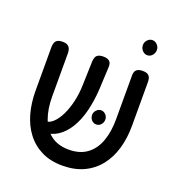

<svg xmlns="http://www.w3.org/2000/svg" viewBox="-137 -857 903 982"><g transform="rotate(20 314.5 -366.5)"><path d="M311 14Q246 14 197.5 -10Q149 -34 116.5 -76.5Q84 -119 68 -176Q52 -233 52 -301V-537Q52 -549 55.5 -559.5Q59 -570 69 -576Q79 -582 97 -582Q115 -582 124.5 -576Q134 -570 138 -559.5Q142 -549 142 -536V-301Q142 -232 161 -181Q180 -130 218 -102Q256 -74 314 -74Q374 -74 413 -103Q452 -132 470.5 -183.5Q489 -235 489 -302V-543Q489 -553 492.5 -562Q496 -571 506 -576.5Q516 -582 533 -582Q552 -582 561.5 -575.5Q571 -569 574 -559Q577 -549 577 -536V-299Q577 -232 560.5 -175Q544 -118 510.5 -75.5Q477 -33 427 -9.5Q377 14 311 14ZM139 -114 124 -169H149Q173 -169 194 -188.5Q215 -208 231.5 -242Q248 -276 258 -319.5Q268 -363 269 -410L273 -541Q274 -552 277.5 -561.5Q281 -571 291 -576.5Q301 -582 318 -582Q337 -582 347 -576Q357 -570 360 -560.5Q363 -551 362 -539L356 -415Q352 -351 338 -296Q324 -241 299 -200Q274 -159 240 -136.5Q206 -114 163 -114ZM402 -243Q387 -243 376.5 -254.5Q366 -266 366 -283Q366 -297 377 -308.5Q388 -320 402 -320Q416 -320 427 -309Q438 -298 438 -282Q438 -266 427.5 -254.5Q417 -243 402 -243ZM526 -665Q511 -665 499.5 -677.5Q488 -690 488 -707Q488 -723 499.5 -735Q511 -747 526 -747Q541 -747 552.5 -735Q564 -723 564 -707Q564 -690 553 -677.5Q542 -665 526 -665Z"/></g></svg>

Font: Fredoka SemiCondensed
Style: Regular
Weight: 400
Width: 4
Designer: Ben Nathan
Foundry: Milena B. Brandão, Ben Nathan
Version: Version 2.001